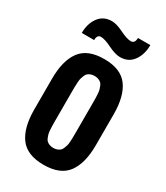

<svg xmlns="http://www.w3.org/2000/svg" viewBox="-205 -915 876 1011"><g transform="rotate(30 233.0 -409.5)"><path d="M297.9 -683.6Q268.6 -683.6 225.6 -704.8Q182.6 -726.1 159.2 -726.1Q135.7 -726.1 135.7 -693.4H60.5Q60.5 -750 88.6 -788.3Q116.7 -826.7 168 -826.7Q196.3 -826.7 238.8 -805.7Q281.2 -784.7 305.2 -784.7Q330.1 -784.7 330.1 -818.4H405.3Q405.3 -761.2 377.2 -722.4Q349.1 -683.6 297.9 -683.6ZM45.4 -218.8V-406.2Q45.4 -516.6 88.9 -575.2Q132.3 -633.8 232.9 -633.8Q333.5 -633.8 377 -575.2Q420.4 -516.6 420.4 -406.2V-218.8Q420.4 -108.4 377 -49.8Q333.5 8.8 232.9 8.8Q132.3 8.8 88.9 -49.8Q45.4 -108.4 45.4 -218.8ZM170.4 -406.2V-218.8Q170.4 -200.7 170.7 -191.7Q170.9 -182.6 171.9 -167Q172.9 -151.4 175.3 -143.1Q177.7 -134.8 182.1 -123.8Q186.5 -112.8 193.1 -107.2Q199.7 -101.6 209.7 -97.7Q219.7 -93.8 232.9 -93.8Q246.1 -93.8 256.1 -97.7Q266.1 -101.6 272.7 -107.2Q279.3 -112.8 283.7 -123.8Q288.1 -134.8 290.5 -143.1Q293 -151.4 293.9 -167Q294.9 -182.6 295.2 -191.7Q295.4 -200.7 295.4 -218.8V-406.2Q295.4 -424.3 295.2 -433.3Q294.9 -442.4 293.9 -458Q293 -473.6 290.5 -481.9Q288.1 -490.2 283.7 -501.2Q279.3 -512.2 272.7 -517.8Q266.1 -523.4 256.1 -527.3Q246.1 -531.2 232.9 -531.2Q219.7 -531.2 209.7 -527.3Q199.7 -523.4 193.1 -517.8Q186.5 -512.2 182.1 -501.2Q177.7 -490.2 175.3 -481.9Q172.9 -473.6 171.9 -458Q170.9 -442.4 170.7 -433.3Q170.4 -424.3 170.4 -406.2Z"/></g></svg>

Font: Oswald
Style: Stencbab
Weight: 400
Designer: Mathieu Le Lay
Foundry: Mathieu Le Lay
Version: Version 1.000